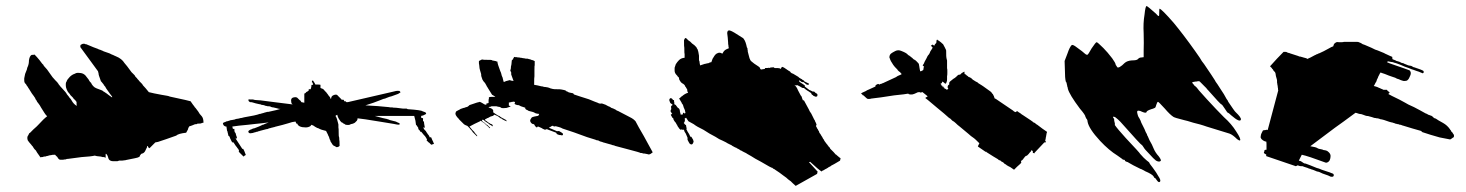

<svg xmlns="http://www.w3.org/2000/svg" viewBox="-20 -606 4871 638"><path d="M331.1 -94.7H333Q337.9 -89.8 339.8 -81.1Q341.8 -73.2 349.6 -71.3Q350.6 -70.3 358.4 -70.3H368.2H370.1L376 -72.3H382.8Q390.6 -72.3 391.6 -73.2Q397.5 -73.2 398.4 -74.2Q414.1 -77.1 427.7 -80.1Q438.5 -82 443.4 -85Q444.3 -88.9 449.2 -94.7L455.1 -96.7Q460.9 -99.6 463.9 -107.4L465.8 -111.3L467.8 -115.2Q468.8 -116.2 468.8 -120.1Q469.7 -120.1 470.7 -121.1Q472.7 -117.2 473.6 -115.2Q474.6 -115.2 476.6 -113.3L486.3 -123L496.1 -132.8Q504.9 -133.8 514.6 -137.7L532.2 -143.6Q553.7 -151.4 565.4 -155.3Q572.3 -162.1 598.6 -165Q602.5 -172.9 604.5 -175.8L605.5 -179.7L606.4 -181.6Q607.4 -182.6 607.4 -183.6L609.4 -186.5Q611.3 -186.5 619.1 -189.5Q623 -191.4 626 -192.4Q627 -193.4 631.8 -193.4H632.8L634.8 -194.3Q635.7 -195.3 636.7 -195.3H640.6Q647.5 -195.3 648.4 -196.3L654.3 -198.2H656.2Q656.2 -212.9 650.4 -219.7Q642.6 -227.5 638.7 -235.4L632.8 -243.2Q630.9 -245.1 629.9 -247.1L627 -250L626 -252Q621.1 -257.8 613.3 -269.5Q612.3 -270.5 543.9 -285.2Q542 -287.1 516.6 -291Q489.3 -295.9 474.6 -299.8Q462.9 -314.5 456.1 -321.3L455.1 -322.3Q455.1 -323.2 454.1 -324.2Q453.1 -324.2 453.1 -326.2L452.1 -327.1L449.2 -330.1L445.3 -334L443.4 -335.9Q441.4 -337.9 440.4 -339.8L436.5 -343.8L435.5 -345.7L432.6 -348.6L429.7 -351.6L428.7 -353.5L427.7 -355.5L422.9 -360.4L417 -366.2Q399.4 -390.6 393.6 -396.5Q384.8 -411.1 365.2 -418.9Q364.3 -418.9 358.4 -421.9Q357.4 -422.9 351.6 -424.8L343.8 -428.7L324.2 -435.5Q323.2 -436.5 315.4 -439.5Q314.5 -439.5 313.5 -440.4Q311.5 -440.4 310.5 -441.4Q309.6 -441.4 308.1 -441.9Q306.6 -442.4 305.7 -443.4Q296.9 -446.3 290 -449.2Q284.2 -452.1 283.2 -452.1Q273.4 -456.1 266.6 -459Q262.7 -459 261.7 -460Q260.7 -460.9 259.8 -460.9Q253.9 -460.9 250 -458Q246.1 -457 247.1 -449.2L276.4 -409.2L305.7 -369.1L307.6 -361.3Q307.6 -357.4 308.6 -356.4Q308.6 -353.5 309.6 -352.5Q311.5 -347.7 315.4 -335.9L317.4 -334Q319.3 -331.1 321.3 -329.1Q325.2 -325.2 325.2 -323.2Q326.2 -321.3 330.1 -317.4L332 -313.5L334 -310.5Q349.6 -288.1 352.5 -285.2V-282.2Q340.8 -290 335 -294.9Q332 -296.9 326.2 -300.8L324.2 -301.8Q322.3 -302.7 322.3 -303.7L318.4 -305.7Q317.4 -306.6 316.4 -306.6Q296.9 -313.5 294.9 -315.4Q289.1 -319.3 284.2 -327.1L283.2 -330.1L279.3 -334Q277.3 -335.9 274.4 -341.8L263.7 -355.5Q256.8 -362.3 248 -363.3Q233.4 -365.2 229.5 -361.3Q219.7 -358.4 211.9 -350.6Q203.1 -341.8 201.2 -335Q197.3 -331.1 199.2 -316.4Q201.2 -308.6 204.1 -303.7Q205.1 -300.8 209 -296.9Q212.9 -293 213.9 -290L218.8 -285.2L222.7 -281.2L223.6 -279.3L225.6 -277.3L229.5 -273.4L231.4 -271.5L232.4 -269.5L234.4 -267.6V-261.7Q234.4 -254.9 235.4 -253.9Q224.6 -259.8 217.8 -272.5Q216.8 -273.4 214.8 -277.3L210.9 -281.2L210 -283.2L202.1 -293Q201.2 -296.9 185.5 -313.5Q179.7 -319.3 178.7 -321.3Q174.8 -325.2 173.8 -328.1L171.9 -330.1L170.9 -332Q169.9 -333 168 -335Q166 -336.9 164.1 -338.9Q154.3 -348.6 145.5 -362.3Q136.7 -376 127 -385.7L126 -386.7Q125 -386.7 125 -388.7Q125 -390.6 124 -390.6L120.1 -394.5Q114.3 -402.3 111.3 -406.2Q102.5 -417 94.7 -424.8Q93.8 -423.8 88.9 -423.8Q85 -423.8 84 -422.9Q78.1 -418.9 76.2 -405.3Q76.2 -393.6 72.3 -384.8Q70.3 -381.8 69.3 -375L63.5 -360.4L60.5 -345.7V-340.8Q60.5 -334 61.5 -333L62.5 -330.1Q64.5 -328.1 66.4 -326.2Q69.3 -320.3 72.3 -317.4Q72.3 -316.4 77.1 -309.6L80.1 -304.7Q83 -299.8 85.9 -295.4Q88.9 -291 91.3 -288.1Q93.8 -285.2 93.8 -284.2Q97.7 -280.3 97.7 -277.3Q97.7 -276.4 100.6 -273.4Q101.6 -271.5 103.5 -267.6Q106.4 -264.6 107.4 -262.7Q109.4 -260.7 112.3 -255.9Q115.2 -251 116.2 -249Q130.9 -224.6 134.8 -221.7L136.7 -219.7Q125 -210.9 107.4 -191.4L101.6 -185.5Q99.6 -183.6 95.7 -180.2Q91.8 -176.8 90.8 -175.8L84 -168.9Q82 -167 80.1 -165L77.1 -163.1L75.2 -159.2Q74.2 -156.2 72.3 -154.3Q69.3 -148.4 72.3 -139.6Q75.2 -134.8 84 -125Q85 -124 86.9 -121.1Q87.9 -121.1 88.9 -119.1L89.8 -117.2L90.8 -116.2Q91.8 -115.2 91.8 -114.3Q91.8 -113.3 92.8 -113.3L93.8 -111.3L95.7 -109.4L99.6 -105.5L100.6 -103.5Q102.5 -99.6 103.5 -98.6Q106.4 -94.7 110.4 -88.9L114.3 -83Q115.2 -84 119.1 -84Q123 -84 124 -85Q125 -85.9 128.9 -85.9Q132.8 -85.9 133.8 -86.9Q134.8 -87.9 138.7 -87.9Q141.6 -89.8 151.4 -90.8Q152.3 -91.8 163.1 -91.8Q166 -87.9 169.9 -85L173.8 -79.1L175.8 -77.1Q177.7 -75.2 180.7 -75.2H190.4Q191.4 -76.2 196.3 -76.2Q199.2 -76.2 200.2 -77.1Q201.2 -78.1 206.1 -78.1L251 -84Q282.2 -85.9 294.9 -88.9Q299.8 -86.9 313.5 -85.9H314.5Q315.4 -85 318.4 -85Q319.3 -84 322.3 -84H326.2L328.1 -83L330.1 -82H331.1Z M1421.9 -127.9Q1421.9 -129.9 1420.9 -130.9Q1419.9 -131.8 1419.9 -133.8Q1418.9 -134.8 1418.9 -135.7L1416 -141.6Q1413.1 -149.4 1412.1 -150.4Q1411.1 -149.4 1408.2 -149.4Q1405.3 -156.2 1403.3 -158.2L1401.4 -160.2L1400.4 -162.1L1398.4 -165Q1396.5 -167 1395.5 -169.9L1392.6 -172.9L1390.6 -174.8L1388.7 -177.7Q1387.7 -178.7 1387.7 -179.7Q1384.8 -182.6 1387.7 -182.6L1388.7 -181.6H1389.6H1390.6Q1390.6 -182.6 1391.6 -182.6Q1388.7 -197.3 1388.7 -202.1Q1387.7 -203.1 1385.7 -203.1V-212.9Q1384.8 -213.9 1379.9 -213.9Q1379.9 -219.7 1378.9 -220.7Q1386.7 -221.7 1392.6 -225.6Q1397.5 -227.5 1395.5 -230.5Q1394.5 -233.4 1383.8 -236.3Q1379.9 -240.2 1335 -243.2L1331.1 -245.1H1327.1H1319.3Q1308.6 -246.1 1295.9 -248Q1285.2 -248 1284.2 -249Q1273.4 -249 1272.5 -250Q1236.3 -253.9 1194.3 -255.9Q1222.7 -264.6 1244.1 -273.4L1253.9 -277.3Q1260.7 -278.3 1263.7 -280.3Q1275.4 -285.2 1281.2 -286.1L1302.7 -293.9L1310.5 -298.8Q1311.5 -299.8 1307.6 -303.7Q1302.7 -304.7 1295.9 -303.7L1288.1 -301.8L1135.7 -266.6H1130.9Q1128.9 -269.5 1127.9 -269.5H1124Q1123 -273.4 1122.1 -274.4Q1115.2 -274.4 1114.3 -275.4L1113.3 -277.3L1108.4 -282.2L1102.5 -288.1Q1099.6 -293 1091.8 -291Q1082 -288.1 1081.1 -282.2Q1080.1 -281.2 1080.1 -277.3H1079.1Q1077.1 -283.2 1073.2 -287.1L1071.3 -289.1L1070.3 -291Q1068.4 -293 1067.4 -294.9L1066.4 -295.9L1064.5 -298.8L1059.6 -303.7Q1055.7 -309.6 1050.8 -311.5Q1048.8 -311.5 1047.9 -312.5Q1046.9 -313.5 1044.9 -313.5V-324.2Q1043.9 -325.2 1028.3 -325.2L1027.3 -326.2Q1027.3 -327.1 1026.4 -328.1Q1025.4 -331.1 1023.4 -333L1020.5 -337.9H1016.6V-332H1018.6L1020.5 -324.2H1016.6L1014.6 -322.3V-317.4Q1013.7 -316.4 1013.7 -313.5Q1012.7 -312.5 1012.7 -310.5V-309.6H1005.9V-306.6Q1005.9 -303.7 1003.9 -303.7Q1002 -301.8 999 -300.8L996.1 -298.8V-296.9Q994.1 -296.9 993.2 -295.9Q992.2 -294.9 991.2 -294.9V-264.6L981.4 -266.6Q980.5 -267.6 978.5 -271.5L976.6 -272.5Q976.6 -273.4 975.6 -273.4L973.6 -275.4L967.8 -281.2Q963.9 -284.2 955.1 -282.2Q947.3 -280.3 947.3 -272.5Q947.3 -263.7 950.2 -260.7Q952.1 -258.8 954.1 -258.8L891.6 -266.6Q873 -268.6 845.7 -272.5Q824.2 -273.4 821.3 -275.4H810.5Q805.7 -277.3 805.7 -274.4Q804.7 -271.5 807.6 -268.6Q808.6 -267.6 809.6 -267.6Q810.5 -267.6 810.5 -266.6Q817.4 -266.6 819.3 -265.6Q823.2 -264.6 829.1 -262.7Q838.9 -260.7 841.8 -259.8Q844.7 -259.8 846.7 -258.8Q847.7 -257.8 848.6 -257.8Q858.4 -256.8 861.3 -254.9Q862.3 -253.9 866.2 -253.9Q867.2 -252.9 871.1 -252.9H875Q876 -252 878.9 -252L879.9 -251Q880.9 -250 883.8 -250Q884.8 -249 888.7 -249L896.5 -247.1L904.3 -245.1Q905.3 -244.1 912.1 -244.1Q904.3 -241.2 872.1 -234.4Q866.2 -234.4 865.2 -233.4L861.3 -232.4Q859.4 -232.4 858.4 -231.4Q850.6 -229.5 847.7 -228.5Q846.7 -227.5 842.8 -227.5Q831.1 -222.7 789.1 -215.8Q788.1 -214.8 785.2 -214.8Q784.2 -213.9 780.3 -213.9L772.5 -211.9Q762.7 -210.9 759.8 -209Q758.8 -208 753.9 -208Q752.9 -207 749 -207Q746.1 -207 745.1 -206.1Q741.2 -205.1 735.4 -203.1Q732.4 -203.1 731.4 -202.1L727.5 -200.2Q720.7 -199.2 720.7 -194.3Q720.7 -193.4 721.7 -193.4Q721.7 -189.5 727.5 -186.5Q728.5 -185.5 732.4 -185.5L734.4 -171.9L736.3 -168Q736.3 -164.1 737.3 -163.1Q737.3 -160.2 738.3 -159.2V-156.2L743.2 -151.4Q743.2 -148.4 747.1 -141.6Q748 -140.6 748 -139.6Q748 -138.7 749 -137.7Q750 -136.7 750 -135.7Q750 -134.8 751 -134.8L752 -132.8H755.9Q763.7 -120.1 767.6 -116.2Q767.6 -115.2 768.6 -114.3L769.5 -113.3L771.5 -111.3L773.4 -107.4L774.4 -105.5Q773.4 -104.5 773.4 -102.5L775.4 -99.6L781.2 -93.8L789.1 -85.9L791 -86.9Q791 -87.9 792 -87.9L793.9 -89.8L796.9 -90.8Q791 -107.4 788.1 -111.3H785.2L763.7 -144.5V-149.4Q763.7 -148.4 764.6 -148.4V-146.5Q764.6 -145.5 765.6 -144.5Q765.6 -145.5 766.6 -146.5V-147.5Q766.6 -148.4 767.6 -149.4Q767.6 -150.4 766.6 -151.4Q765.6 -152.3 762.7 -164.1L760.7 -166L759.8 -168Q758.8 -168.9 758.8 -177.7H753.9L752 -185.5Q770.5 -188.5 803.7 -191.4Q810.5 -192.4 829.1 -194.3L848.6 -196.3Q864.3 -198.2 873 -199.2L860.4 -194.3Q859.4 -193.4 858.4 -193.4Q857.4 -193.4 856.4 -192.4Q855.5 -191.4 852.5 -191.4Q851.6 -190.4 850.6 -190.4L846.7 -188.5Q845.7 -187.5 825.2 -179.7Q822.3 -179.7 821.3 -178.7Q819.3 -178.7 818.4 -177.7Q817.4 -177.7 816.4 -176.8Q815.4 -175.8 813.5 -175.8Q802.7 -170.9 805.7 -167Q806.6 -163.1 812.5 -163.1Q822.3 -164.1 825.2 -166H826.2Q828.1 -166 829.1 -167Q831.1 -167 832 -168Q835.9 -168 836.9 -168.9Q837.9 -169.9 839.8 -169.9Q841.8 -169.9 842.8 -170.9Q845.7 -171.9 865.2 -176.8Q868.2 -176.8 870.1 -177.7Q873 -179.7 879.9 -180.7Q880.9 -181.6 882.8 -181.6Q885.7 -182.6 886.7 -182.6Q887.7 -182.6 890.6 -183.6Q892.6 -183.6 893.6 -184.6Q921.9 -191.4 937.5 -196.3Q951.2 -201.2 961.9 -202.1Q964.8 -196.3 964.8 -195.3H967.8Q971.7 -182.6 996.1 -182.6Q1003.9 -182.6 1010.7 -186.5L1013.7 -189.5L1014.6 -191.4Q1021.5 -189.5 1027.3 -184.6Q1035.2 -179.7 1038.1 -179.7Q1045.9 -174.8 1063.5 -170.9L1067.4 -163.1Q1068.4 -162.1 1071.3 -154.3Q1073.2 -152.3 1074.2 -147.5Q1075.2 -142.6 1077.1 -140.6Q1078.1 -134.8 1081.1 -131.8Q1085 -124 1088.9 -122.1Q1088.9 -121.1 1090.8 -121.1Q1091.8 -121.1 1092.8 -120.1Q1093.8 -119.1 1094.7 -119.1Q1095.7 -119.1 1095.7 -118.2L1097.7 -117.2Q1098.6 -116.2 1104.5 -118.2Q1105.5 -119.1 1108.4 -121.1Q1108.4 -140.6 1107.4 -141.6Q1107.4 -150.4 1106.4 -151.4Q1105.5 -152.3 1105.5 -161.1Q1105.5 -181.6 1104.5 -182.6V-192.4L1102.5 -200.2Q1100.6 -208 1099.6 -210.9Q1098.6 -211.9 1098.6 -213.9Q1097.7 -214.8 1097.7 -215.8Q1095.7 -217.8 1095.7 -218.8V-222.7Q1097.7 -222.7 1098.6 -223.6Q1099.6 -224.6 1100.6 -224.6Q1102.5 -216.8 1105.5 -211.9Q1111.3 -202.1 1115.2 -199.2Q1117.2 -199.2 1118.2 -198.2Q1119.1 -197.3 1120.1 -196.3Q1121.1 -195.3 1122.1 -195.3Q1125 -194.3 1127 -192.4L1128.9 -191.4Q1141.6 -189.5 1145.5 -193.4Q1153.3 -194.3 1159.2 -198.2L1166 -205.1Q1168.9 -210 1168 -212.9Q1181.6 -211.9 1246.1 -201.2L1288.1 -194.3L1297.9 -192.4Q1308.6 -190.4 1308.6 -194.3Q1308.6 -195.3 1305.7 -197.3Q1301.8 -199.2 1298.8 -200.2Q1298.8 -201.2 1296.9 -201.2Q1294.9 -201.2 1294.9 -202.1Q1293.9 -203.1 1291 -203.1L1279.3 -206.1Q1277.3 -206.1 1276.4 -207Q1274.4 -207 1273.4 -208Q1272.5 -209 1270.5 -209Q1268.6 -209 1267.6 -210Q1266.6 -210.9 1264.6 -210.9Q1254.9 -212.9 1251 -213.9L1225.6 -220.7H1356.4L1360.4 -205.1L1362.3 -191.4L1365.2 -188.5L1366.2 -186.5Q1367.2 -185.5 1369.1 -182.6Q1370.1 -181.6 1370.1 -177.7L1371.1 -175.8L1375 -171.9L1377 -168H1379.9Q1382.8 -165 1388.7 -157.2L1392.6 -153.3Q1392.6 -152.3 1393.6 -151.4L1394.5 -150.4L1395.5 -148.4Q1396.5 -148.4 1396.5 -146.5L1397.5 -145.5Q1398.4 -144.5 1398.4 -143.6Q1398.4 -142.6 1399.4 -142.6Q1397.5 -140.6 1397.5 -139.6L1401.4 -135.7L1404.3 -132.8L1406.2 -131.8L1413.1 -125Q1419.9 -127 1421.9 -127.9Z M2136.7 -122.1Q2127 -140.6 2119.1 -154.3Q2099.6 -187.5 2092.8 -201.2L2091.8 -203.1L2087.9 -207Q2082 -212.9 2063.5 -221.7Q2049.8 -228.5 2041 -233.4Q2040 -233.4 2039.1 -234.4L2037.1 -235.4Q2037.1 -236.3 2036.1 -236.3Q2034.2 -236.3 2033.2 -237.3Q2027.3 -239.3 2026.4 -241.2L2020.5 -244.1Q2019.5 -244.1 2019.5 -245.1H2017.6Q2016.6 -245.1 2015.6 -246.1Q2014.6 -247.1 2012.7 -247.1L2010.7 -248Q2008.8 -250 2005.9 -251Q2005.9 -252 2003.9 -252Q2002 -252 2002 -252.9Q2001 -253.9 2000 -253.9Q1998 -253.9 1998 -254.9Q1997.1 -254.9 1996.1 -255.9Q1995.1 -255.9 1994.1 -256.8L1992.2 -257.8Q1991.2 -257.8 1991.2 -258.8H1989.3Q1988.3 -258.8 1987.3 -259.8Q1980.5 -261.7 1979.5 -262.7Q1979.5 -261.7 1977.5 -261.7Q1970.7 -261.7 1969.7 -262.7Q1968.8 -263.7 1955.1 -268.6Q1932.6 -278.3 1926.8 -279.3Q1917 -282.2 1908.2 -285.2L1887.7 -292L1885.7 -293.9Q1884.8 -294.9 1884.8 -295.9Q1869.1 -298.8 1868.2 -299.8L1867.2 -300.8Q1866.2 -301.8 1865.2 -301.8Q1863.3 -301.8 1862.3 -302.7L1860.4 -304.7L1855.5 -306.6L1845.7 -308.6Q1844.7 -309.6 1823.2 -309.6Q1818.4 -309.6 1808.6 -312.5Q1801.8 -316.4 1786.1 -317.4L1785.2 -318.4Q1784.2 -318.4 1782.2 -318.8Q1780.3 -319.3 1778.3 -319.3Q1773.4 -320.3 1765.6 -322.3L1754.9 -324.2Q1754.9 -350.6 1755.9 -352.5V-374Q1755.9 -388.7 1756.8 -389.6V-400.4V-403.3Q1754.9 -403.3 1753.9 -404.3Q1752.9 -404.3 1752 -405.3Q1751 -406.2 1749 -406.2Q1747.1 -406.2 1746.1 -407.2Q1744.1 -407.2 1743.2 -408.2Q1742.2 -408.2 1741.2 -409.2H1738.3L1736.3 -410.2Q1734.4 -410.2 1733.4 -411.1H1729.5Q1724.6 -411.1 1723.6 -412.1Q1718.8 -412.1 1717.8 -413.1H1714.8Q1713.9 -414.1 1710 -414.1Q1707 -414.1 1706.1 -415Q1698.2 -415 1697.3 -416Q1689.5 -416 1688.5 -417Q1687.5 -414.1 1685.5 -412.1V-410.2L1680.7 -405.3Q1679.7 -389.6 1677.7 -383.8V-378.9Q1676.8 -377.9 1676.8 -375Q1675.8 -374 1675.8 -372.1V-371.1Q1677.7 -367.2 1678.7 -365.2V-358.4L1686.5 -336.9Q1676.8 -337.9 1673.8 -339.8Q1670.9 -338.9 1663.1 -336.9Q1661.1 -336.9 1660.2 -335.9Q1659.2 -335.9 1658.2 -335Q1657.2 -334 1654.3 -334Q1653.3 -334 1653.3 -335Q1653.3 -335.9 1650.4 -346.7Q1650.4 -348.6 1649.4 -349.6Q1648.4 -350.6 1648.4 -352.5Q1647.5 -353.5 1647.5 -354.5Q1646.5 -355.5 1646.5 -358.4Q1645.5 -359.4 1645.5 -362.3Q1644.5 -363.3 1644.5 -365.2L1642.6 -369.1Q1632.8 -394.5 1632.8 -401.4Q1629.9 -401.4 1628.9 -402.3Q1627.9 -403.3 1625 -403.3Q1623 -403.3 1622.1 -404.3H1617.2L1615.2 -406.2Q1614.3 -407.2 1597.7 -407.2H1594.7Q1585 -407.2 1584 -408.2H1581.1L1577.1 -406.2Q1571.3 -404.3 1571.3 -401.4Q1571.3 -391.6 1572.3 -390.6Q1573.2 -377 1575.2 -372.1Q1576.2 -368.2 1578.1 -362.3Q1579.1 -361.3 1579.1 -353.5L1583 -341.8Q1585.9 -335.9 1590.8 -331.1L1591.8 -330.1Q1591.8 -329.1 1592.8 -328.1Q1594.7 -324.2 1595.7 -323.2Q1597.7 -318.4 1599.6 -316.4L1600.6 -314.5L1615.2 -291L1617.2 -290L1619.1 -289.1Q1621.1 -287.1 1622.1 -287.1L1626 -284.2H1614.3Q1606.4 -284.2 1604.5 -282.2V-277.3Q1603.5 -276.4 1603.5 -272.5V-263.7L1595.7 -261.7Q1596.7 -260.7 1596.7 -258.8Q1593.8 -258.8 1592.8 -257.8Q1591.8 -257.8 1590.8 -258.8Q1589.8 -259.8 1588.9 -259.8Q1587.9 -259.8 1586.9 -260.7L1585.9 -261.7L1584 -262.7Q1576.2 -267.6 1573.2 -267.6Q1572.3 -266.6 1570.3 -266.6Q1569.3 -265.6 1566.4 -265.6L1560.5 -263.7L1554.7 -261.7L1540 -256.8L1537.1 -253.9Q1533.2 -250 1528.3 -250Q1525.4 -248 1519.5 -247.1L1513.7 -245.1Q1509.8 -244.1 1507.8 -242.2L1505.9 -241.2L1503.9 -240.2Q1502.9 -240.2 1502 -239.3L1500 -238.3L1499 -237.3Q1495.1 -236.3 1495.1 -234.4Q1494.1 -233.4 1494.1 -231.4Q1494.1 -229.5 1493.2 -228.5V-227.5Q1493.2 -226.6 1494.1 -225.6Q1494.1 -223.6 1495.1 -222.7L1499 -216.8L1502.9 -212.9Q1504.9 -210.9 1505.9 -209L1507.8 -207L1517.6 -197.3L1521.5 -193.4L1524.4 -191.4Q1529.3 -188.5 1530.3 -188.5Q1531.2 -189.5 1534.2 -186.5L1540 -180.7Q1541 -179.7 1543 -176.8L1544.9 -174.8L1546.9 -172.9Q1546.9 -171.9 1547.9 -170.9L1549.8 -168.9L1550.8 -167L1559.6 -158.2L1564.5 -153.3Q1568.4 -153.3 1561.5 -160.2L1559.6 -162.1L1558.6 -164.1L1556.6 -166L1555.7 -168L1553.7 -169.9L1548.8 -174.8Q1547.9 -175.8 1540 -185.5Q1551.8 -191.4 1556.6 -194.3Q1574.2 -202.1 1575.2 -203.1L1577.1 -205.1L1578.1 -204.1Q1578.1 -203.1 1580.1 -203.1Q1582 -203.1 1582 -202.1L1585 -199.2L1588.9 -197.3L1591.8 -194.3L1594.7 -191.4L1596.7 -189.5Q1597.7 -189.5 1598.6 -188.5L1600.6 -186.5L1607.4 -179.7Q1607.4 -180.7 1608.4 -180.7V-182.6L1606.4 -183.6L1602.5 -187.5Q1599.6 -191.4 1597.7 -191.4Q1595.7 -191.4 1592.8 -195.3L1591.8 -196.3L1589.8 -198.2L1587.9 -199.2L1585.9 -200.2L1584 -202.1Q1583 -203.1 1581.1 -206.1L1583 -208Q1583 -209 1587.9 -207L1589.8 -205.1L1591.8 -203.1L1593.8 -202.1Q1593.8 -201.2 1594.7 -201.2L1603.5 -195.3L1605.5 -193.4Q1607.4 -191.4 1610.4 -190.4Q1611.3 -189.5 1612.3 -189.5Q1613.3 -189.5 1613.3 -188.5Q1613.3 -187.5 1615.2 -187.5L1616.2 -186.5Q1616.2 -185.5 1617.2 -186.5V-188.5Q1617.2 -190.4 1616.2 -191.4Q1615.2 -193.4 1610.4 -194.3Q1609.4 -195.3 1605.5 -197.3Q1601.6 -199.2 1600.6 -200.2L1597.7 -203.1L1593.8 -205.1Q1590.8 -208 1591.8 -209Q1593.8 -210.9 1596.7 -211.9Q1597.7 -212.9 1598.6 -212.9Q1599.6 -212.9 1599.6 -213.9H1601.6Q1601.6 -214.8 1603.5 -214.8L1604.5 -215.8Q1605.5 -216.8 1610.4 -218.8Q1611.3 -219.7 1614.3 -219.7Q1615.2 -220.7 1617.2 -220.7L1619.1 -221.7L1622.1 -224.6Q1623 -225.6 1626 -223.6Q1627 -223.6 1632.8 -220.7Q1634.8 -218.8 1638.7 -216.8L1640.6 -214.8L1642.6 -213.9Q1642.6 -212.9 1643.6 -212.9Q1645.5 -212.9 1646.5 -211.9Q1648.4 -210 1650.4 -209Q1654.3 -207 1656.2 -206.1Q1662.1 -203.1 1663.1 -203.1Q1665 -203.1 1663.1 -205.1Q1660.2 -209 1658.2 -209L1656.2 -210Q1656.2 -210.9 1654.3 -210.9L1653.3 -211.9Q1652.3 -212.9 1651.4 -212.9Q1649.4 -212.9 1649.4 -213.9L1647.5 -214.8Q1646.5 -215.8 1642.6 -217.8L1640.6 -219.7L1638.7 -220.7L1635.7 -221.7Q1627 -226.6 1618.2 -233.4Q1619.1 -234.4 1619.1 -237.3Q1619.1 -243.2 1609.4 -247.1Q1607.4 -247.1 1606.4 -248Q1604.5 -248 1603.5 -249Q1603.5 -250 1605.5 -250L1606.4 -251H1608.4Q1610.4 -251 1611.3 -252Q1612.3 -252 1613.3 -252.9H1615.2H1626H1629.9L1631.8 -252Q1635.7 -252 1636.7 -251Q1640.6 -251 1641.6 -250Q1644.5 -249 1646.5 -247.1Q1652.3 -246.1 1659.2 -247.1Q1664.1 -247.1 1665 -248L1670.9 -250L1676.8 -252Q1676.8 -252.9 1675.8 -252.9Q1673.8 -254.9 1670.9 -254.9V-259.8V-265.6H1672.9Q1675.8 -265.6 1676.8 -266.6H1678.7Q1679.7 -266.6 1680.7 -267.6H1682.6Q1686.5 -267.6 1687.5 -268.6Q1688.5 -268.6 1689.5 -267.6Q1692.4 -265.6 1691.4 -264.6Q1687.5 -260.7 1693.4 -258.8Q1694.3 -257.8 1696.3 -257.8Q1697.3 -256.8 1700.2 -256.8Q1704.1 -256.8 1705.1 -255.9Q1709 -253.9 1710.9 -252.9L1725.6 -248Q1724.6 -246.1 1725.6 -245.1Q1727.5 -241.2 1732.4 -240.2Q1735.4 -237.3 1741.2 -236.3L1749 -234.4L1754.9 -232.4Q1758.8 -228.5 1771.5 -227.5Q1771.5 -225.6 1770.5 -224.6Q1769.5 -220.7 1765.6 -220.7L1755.9 -218.8Q1748 -216.8 1747.1 -215.8L1743.2 -210Q1740.2 -205.1 1743.2 -200.2Q1747.1 -193.4 1753.9 -193.4L1755.9 -191.4Q1756.8 -188.5 1758.8 -186.5Q1761.7 -182.6 1763.7 -182.6Q1764.6 -182.6 1765.6 -183.6Q1765.6 -184.6 1766.6 -185.5Q1769.5 -185.5 1770.5 -184.6Q1778.3 -181.6 1779.3 -180.7Q1783.2 -177.7 1791 -174.8L1796.9 -176.8L1828.1 -165Q1828.1 -164.1 1829.1 -163.1Q1830.1 -162.1 1830.1 -161.1Q1830.1 -160.2 1832 -160.2L1833 -159.2Q1840.8 -156.2 1843.8 -157.2Q1844.7 -156.2 1847.7 -156.2H1848.6L1850.6 -158.2Q1851.6 -158.2 1849.6 -163.1Q1849.6 -164.1 1847.7 -164.1L1846.7 -165Q1844.7 -167 1841.8 -168Q1837.9 -171.9 1831.1 -169.9L1803.7 -181.6Q1804.7 -181.6 1805.7 -182.6Q1806.6 -183.6 1807.6 -183.6Q1808.6 -183.6 1809.6 -184.6L1810.5 -185.5L1812.5 -186.5Q1813.5 -187.5 1815.4 -187.5Q1816.4 -188.5 1817.4 -188.5L1819.3 -186.5Q1820.3 -185.5 1821.3 -185.5Q1822.3 -186.5 1827.1 -186.5Q1830.1 -185.5 1837.9 -183.6L1843.8 -181.6Q1847.7 -179.7 1849.6 -178.7L1870.1 -171.9Q1880.9 -168 1887.7 -166L1930.7 -150.4Q1933.6 -149.4 1959 -141.6Q1960 -140.6 1962.4 -140.1Q1964.8 -139.6 1965.8 -139.6Q1966.8 -139.6 1968.3 -139.2Q1969.7 -138.7 1970.7 -137.7Q1971.7 -136.7 1972.7 -136.7Q1974.6 -135.7 1975.6 -135.7Q1976.6 -134.8 1979.5 -134.8Q1986.3 -131.8 1988.3 -131.8L2002 -127.9Q2013.7 -125 2014.6 -124Q2021.5 -123 2024.4 -121.1L2068.4 -109.4Q2106.4 -99.6 2108.4 -97.7Q2114.3 -97.7 2115.2 -96.7Q2116.2 -95.7 2122.1 -95.7L2131.8 -93.8L2134.8 -92.8Q2140.6 -92.8 2144.5 -96.7Q2148.4 -97.7 2148.4 -100.6Q2148.4 -101.6 2147.5 -102.5Q2146.5 -103.5 2136.7 -122.1Z M2254.9 -425.8V-414.1Q2243.2 -413.1 2236.3 -406.2Q2230.5 -400.4 2225.6 -392.6L2221.7 -380.9V-371.1Q2221.7 -363.3 2228.5 -356.4L2230.5 -354.5Q2230.5 -353.5 2231.4 -352.5L2232.4 -351.6L2236.3 -347.7V-345.7Q2236.3 -341.8 2239.3 -337.9Q2242.2 -332 2247.1 -329.1Q2250 -328.1 2252.9 -325.2L2254.9 -323.2Q2255.9 -322.3 2255.9 -321.3Q2256.8 -318.4 2258.8 -316.4Q2259.8 -316.4 2259.8 -314.5L2260.7 -313.5Q2261.7 -312.5 2261.7 -311.5Q2261.7 -310.5 2262.7 -310.5Q2263.7 -309.6 2263.7 -305.7Q2263.7 -301.8 2265.6 -299.8Q2266.6 -298.8 2266.6 -297.9Q2255.9 -294.9 2246.1 -286.1L2244.1 -285.2L2241.2 -282.2Q2240.2 -281.2 2239.3 -280.3Q2238.3 -279.3 2237.3 -279.3H2236.3Q2240.2 -273.4 2245.1 -264.6Q2245.1 -262.7 2247.1 -260.7Q2249 -258.8 2250 -255.9Q2250 -253.9 2251 -252.9Q2251 -250 2252 -249Q2256.8 -240.2 2257.8 -230.5L2255.9 -229.5Q2255.9 -228.5 2254.9 -228.5Q2253.9 -228.5 2253.9 -230.5H2252.9Q2252.9 -231.4 2252 -231.4Q2249 -231.4 2249 -227.5V-225.6Q2243.2 -225.6 2242.2 -224.6Q2241.2 -227.5 2239.3 -235.4Q2239.3 -242.2 2235.4 -246.1Q2234.4 -246.1 2233.4 -247.1L2231.4 -249L2225.6 -256.8Q2223.6 -258.8 2221.7 -258.8Q2220.7 -259.8 2220.7 -260.7V-263.7V-265.6Q2219.7 -266.6 2219.7 -273.4H2216.8Q2215.8 -273.4 2215.8 -274.4L2214.8 -276.4Q2210 -281.2 2207 -279.3Q2204.1 -277.3 2204.1 -274.4Q2204.1 -270.5 2205.1 -269.5V-268.6Q2206.1 -268.6 2206.1 -267.6Q2206.1 -265.6 2207 -264.6Q2210 -260.7 2211.9 -260.7Q2212.9 -259.8 2213.9 -260.7V-258.8Q2213.9 -256.8 2214.8 -256.8L2212.9 -255.9L2210 -252.9V-249Q2210 -245.1 2210.9 -244.1Q2206.1 -236.3 2210 -233.4Q2211.9 -229.5 2213.9 -227.5L2211.9 -226.6Q2210 -226.6 2210 -225.6Q2209 -225.6 2209 -224.6Q2209 -223.6 2210 -222.7L2210.9 -220.7L2211.9 -218.8Q2212.9 -218.8 2212.9 -217.8Q2213.9 -216.8 2213.9 -214.8Q2214.8 -213.9 2216.8 -213.9Q2217.8 -207 2222.7 -201.2L2225.6 -198.2L2227.5 -194.3Q2227.5 -193.4 2229.5 -191.4Q2230.5 -191.4 2230.5 -189.5Q2230.5 -187.5 2231.4 -187.5Q2232.4 -184.6 2235.4 -181.6L2236.3 -179.7L2240.2 -175.8Q2241.2 -174.8 2242.2 -174.8Q2243.2 -175.8 2244.1 -175.8H2246.1Q2246.1 -174.8 2249 -174.8H2252.9Q2253.9 -168 2258.8 -162.1L2264.6 -148.4V-144.5V-141.6Q2265.6 -140.6 2265.6 -139.6Q2265.6 -138.7 2266.6 -137.7Q2267.6 -136.7 2267.6 -135.7Q2267.6 -134.8 2268.6 -133.8Q2269.5 -132.8 2271.5 -128.9Q2278.3 -123 2282.2 -128.9Q2284.2 -132.8 2285.2 -135.7Q2284.2 -135.7 2284.2 -136.7V-138.7Q2283.2 -139.6 2283.2 -141.6L2277.3 -151.4Q2275.4 -152.3 2274.4 -151.4Q2273.4 -152.3 2271.5 -157.2L2269.5 -161.1L2267.6 -164.1Q2266.6 -165 2264.6 -168.9Q2263.7 -169.9 2263.7 -170.9Q2263.7 -171.9 2262.7 -172.9L2260.7 -176.8Q2261.7 -177.7 2261.7 -180.7Q2261.7 -181.6 2260.7 -182.6V-184.6Q2259.8 -185.5 2259.8 -189.5Q2258.8 -190.4 2258.8 -191.4H2256.8Q2254.9 -193.4 2253.9 -195.3L2252 -197.3Q2255.9 -201.2 2255.9 -207Q2255.9 -210.9 2254.9 -211.9Q2258.8 -213.9 2259.8 -214.8L2267.6 -203.1L2285.2 -193.4Q2294.9 -185.5 2317.4 -174.8Q2337.9 -161.1 2357.4 -151.4Q2370.1 -142.6 2380.9 -138.7Q2395.5 -131.8 2397.5 -129.9L2405.3 -126Q2407.2 -125 2409.7 -124Q2412.1 -123 2412.1 -122.1Q2421.9 -117.2 2422.9 -116.2Q2427.7 -115.2 2428.7 -113.3L2434.6 -110.4Q2438.5 -108.4 2439.5 -107.4Q2441.4 -105.5 2442.4 -105.5Q2444.3 -105.5 2445.3 -104.5Q2445.3 -103.5 2447.3 -103.5L2448.2 -102.5Q2449.2 -101.6 2450.2 -101.6Q2451.2 -101.6 2452.1 -100.6Q2460.9 -96.7 2462.9 -94.7L2476.6 -86.9Q2486.3 -80.1 2508.8 -68.4L2536.1 -52.7L2540 -50.8L2543.9 -48.8Q2545.9 -48.8 2546.9 -47.9L2548.8 -45.9L2550.8 -44.9Q2553.7 -43.9 2555.7 -42L2570.3 -32.2Q2580.1 -25.4 2582 -23.4Q2584 -21.5 2592.8 -15.6Q2598.6 -9.8 2604.5 -5.9L2607.4 -3.9L2614.3 2.9Q2615.2 3.9 2618.7 6.8Q2622.1 9.8 2624 11.7Q2645.5 0 2695.3 -28.3Q2695.3 -32.2 2696.3 -33.2Q2697.3 -34.2 2697.3 -35.2Q2675.8 -58.6 2668 -67.4Q2670.9 -67.4 2671.9 -68.4Q2699.2 -43 2710 -36.1L2710.9 -37.1Q2712.9 -39.1 2715.8 -40Q2716.8 -40 2718.3 -41Q2719.7 -42 2720.7 -43Q2721.7 -43.9 2722.7 -43.9L2726.6 -45.9Q2730.5 -47.9 2731.4 -48.8Q2733.4 -50.8 2736.3 -51.8Q2739.3 -52.7 2742.2 -55.7Q2747.1 -57.6 2771.5 -72.3Q2771.5 -75.2 2772.5 -76.2Q2772.5 -79.1 2773.4 -80.1Q2771.5 -81.1 2769 -83Q2766.6 -85 2765.6 -85.9Q2762.7 -87.9 2759.8 -90.8Q2759.8 -91.8 2758.8 -91.8Q2757.8 -91.8 2756.8 -92.8Q2752.9 -96.7 2750 -100.6L2740.2 -110.4L2739.3 -111.3Q2738.3 -111.3 2738.3 -113.3Q2738.3 -115.2 2737.3 -115.2L2733.4 -119.1Q2732.4 -120.1 2732.4 -121.1L2730.5 -123L2729.5 -125L2727.5 -127Q2721.7 -134.8 2718.8 -138.7Q2718.8 -140.6 2717.8 -141.6Q2715.8 -143.6 2714.8 -145.5L2711.9 -151.4Q2710 -153.3 2707 -159.2Q2707 -160.2 2706.1 -160.2L2705.1 -162.1L2703.1 -164.1L2702.1 -167L2701.2 -169.9Q2699.2 -171.9 2697.3 -176.8Q2695.3 -178.7 2694.3 -181.6Q2693.4 -184.6 2691.4 -186.5Q2691.4 -188.5 2692.4 -189.5L2693.4 -191.4L2691.4 -197.3Q2687.5 -204.1 2687.5 -206.1Q2685.5 -208 2682.6 -214.8Q2678.7 -221.7 2675.8 -228.5Q2671.9 -234.4 2669.9 -237.3L2668.9 -240.2Q2654.3 -266.6 2651.4 -272.5H2649.4Q2647.5 -272.5 2647.5 -273.4Q2647.5 -275.4 2646.5 -276.4L2644.5 -282.2Q2644.5 -284.2 2643.6 -285.2Q2641.6 -287.1 2640.6 -289.1Q2634.8 -300.8 2631.8 -305.7Q2627 -318.4 2619.1 -324.2Q2621.1 -322.3 2626 -322.3Q2627.9 -322.3 2628.9 -323.2L2638.7 -318.4Q2639.6 -317.4 2643.6 -315.4L2647.5 -313.5H2651.4Q2658.2 -307.6 2663.1 -304.7Q2669.9 -300.8 2671.9 -298.8L2673.8 -297.9Q2675.8 -296.9 2675.8 -295.9Q2675.8 -293.9 2676.8 -293L2678.7 -291Q2679.7 -291 2680.7 -290L2681.6 -289.1L2683.6 -287.1Q2685.5 -287.1 2686.5 -286.1Q2691.4 -283.2 2695.3 -286.1Q2696.3 -287.1 2696.3 -291Q2696.3 -293 2695.3 -293.9Q2693.4 -295.9 2690.4 -296.9L2686.5 -300.8Q2685.5 -301.8 2683.6 -301.8H2679.7Q2679.7 -302.7 2676.8 -303.7L2672.9 -305.7Q2668.9 -306.6 2666 -309.6Q2657.2 -316.4 2654.3 -318.4V-321.3V-322.3Q2642.6 -330.1 2636.7 -334Q2636.7 -335 2635.7 -335.9V-337.9Q2634.8 -338.9 2634.8 -339.8Q2635.7 -338.9 2639.6 -336.9Q2643.6 -333 2646.5 -333H2650.4L2652.3 -331.1L2654.3 -330.1L2656.2 -328.1Q2660.2 -324.2 2664.1 -324.2Q2668 -324.2 2668 -326.2V-328.1L2652.3 -335.9V-336.9Q2652.3 -337.9 2650.4 -338.9L2648.4 -339.8L2646.5 -340.8L2644.5 -342.8L2640.6 -344.7Q2640.6 -345.7 2638.7 -345.7L2637.7 -346.7L2635.7 -347.7L2632.8 -350.6L2613.3 -362.3L2612.3 -361.3L2610.4 -363.3Q2609.4 -363.3 2608.4 -364.3L2607.4 -365.2Q2606.4 -366.2 2606.4 -367.2Q2604.5 -369.1 2602.5 -370.1Q2599.6 -371.1 2597.7 -373L2595.7 -374Q2595.7 -375 2594.7 -375L2585.9 -380.9Q2582 -382.8 2580.1 -383.8Q2578.1 -383.8 2576.2 -380.9Q2575.2 -379.9 2575.2 -377Q2570.3 -379.9 2563.5 -379.9H2554.7Q2551.8 -380.9 2549.8 -382.8Q2548.8 -381.8 2541 -381.8Q2540 -380.9 2538.1 -380.9Q2537.1 -379.9 2536.1 -379.9Q2535.2 -380.9 2534.2 -380.9Q2533.2 -379.9 2522.5 -379.9Q2521.5 -378.9 2521.5 -377L2508.8 -375Q2505.9 -377 2505.9 -377.9V-378.9L2504.9 -380.9Q2504.9 -382.8 2486.3 -394.5L2476.6 -402.3L2474.6 -404.3L2473.6 -406.2Q2472.7 -406.2 2472.7 -407.2Q2472.7 -409.2 2471.7 -410.2L2470.7 -412.1Q2469.7 -415 2467.8 -422.9Q2466.8 -427.7 2464.8 -434.6Q2464.8 -440.4 2463.9 -441.4V-445.3Q2462.9 -445.3 2462.9 -447.3L2461.9 -448.2Q2458 -467.8 2452.1 -475.6Q2449.2 -480.5 2447.3 -480.5Q2413.1 -502.9 2407.2 -503.9Q2406.2 -504.9 2403.3 -504.9Q2398.4 -504.9 2397.5 -501Q2396.5 -500 2396.5 -495.1Q2398.4 -482.4 2399.4 -465.8Q2399.4 -457 2400.4 -456.1Q2400.4 -450.2 2401.4 -449.2V-445.3Q2388.7 -441.4 2383.8 -433.6Q2380.9 -427.7 2379.9 -427.7Q2374 -431.6 2368.2 -430.7Q2361.3 -428.7 2358.4 -425.8Q2353.5 -420.9 2350.6 -415Q2347.7 -412.1 2343.8 -399.4Q2340.8 -399.4 2339.8 -398.4Q2337.9 -398.4 2336.9 -397.5Q2335.9 -397.5 2335 -396.5Q2334 -395.5 2329.1 -395.5Q2328.1 -394.5 2325.2 -394.5Q2324.2 -393.6 2321.3 -393.6L2315.4 -391.6L2306.6 -388.7Q2305.7 -389.6 2305.7 -393.6Q2304.7 -394.5 2304.7 -398.4Q2304.7 -402.3 2303.7 -403.3Q2302.7 -404.3 2302.7 -408.2V-420.9Q2300.8 -435.5 2297.9 -442.4Q2295.9 -444.3 2294.9 -447.3L2293.9 -449.2L2288.1 -455.1L2286.1 -457Q2285.2 -457 2284.2 -458L2282.2 -460Q2281.2 -460.9 2280.3 -460.9Q2279.3 -460.9 2279.3 -461.9L2273.4 -467.8L2267.6 -471.7L2260.7 -478.5Q2256.8 -481.4 2254.9 -476.6Q2253.9 -475.6 2253.9 -474.6Q2252.9 -473.6 2252.9 -471.7Q2252.9 -448.2 2253.9 -447.3Q2253.9 -426.8 2254.9 -425.8Z M3418 -96.7V-98.6Q3418 -99.6 3418.9 -99.6L3450.2 -132.8H3452.1H3454.1L3456.1 -134.8L3454.1 -136.7Q3453.1 -136.7 3453.1 -137.7L3455.1 -147.5Q3455.1 -151.4 3456.1 -152.3Q3456.1 -156.2 3457 -157.2Q3457 -162.1 3458 -163.1Q3458 -165 3459 -166V-168Q3444.3 -177.7 3426.8 -191.4Q3423.8 -192.4 3418.9 -197.3Q3418 -198.2 3417 -198.2Q3415 -199.2 3414.1 -199.2L3412.1 -201.2L3405.3 -206.1Q3394.5 -212.9 3378.9 -223.6Q3375 -225.6 3372.1 -228.5Q3368.2 -230.5 3366.2 -232.4Q3365.2 -232.4 3364.3 -233.4L3362.3 -235.4Q3361.3 -236.3 3359.4 -236.3Q3358.4 -236.3 3357.4 -235.4Q3355.5 -233.4 3353.5 -233.4Q3351.6 -235.4 3349.6 -235.4L3346.7 -238.3L3289.1 -277.3Q3288.1 -278.3 3287.1 -278.3Q3285.2 -278.3 3285.2 -279.3Q3284.2 -280.3 3284.2 -282.2Q3283.2 -283.2 3283.2 -284.2Q3283.2 -286.1 3282.2 -287.1Q3282.2 -288.1 3281.2 -289.1L3279.3 -293L3276.4 -295.9L3275.4 -297.9L3271.5 -301.8Q3249 -317.4 3247.1 -319.3L3241.2 -323.2Q3240.2 -324.2 3236.3 -326.2L3233.4 -328.1Q3232.4 -328.1 3231.4 -329.1L3230.5 -330.1L3228.5 -332L3224.6 -334L3222.7 -335Q3221.7 -335 3219.7 -336.9Q3218.8 -337.9 3217.8 -337.9Q3216.8 -337.9 3216.8 -338.9Q3213.9 -339.8 3211.9 -341.8L3210 -343.8L3208 -345.7Q3207 -345.7 3206.1 -346.7L3205.1 -347.7L3201.2 -349.6Q3199.2 -349.6 3198.2 -350.6L3197.3 -351.6L3195.3 -353.5L3193.4 -354.5Q3191.4 -355.5 3191.4 -356.4Q3190.4 -358.4 3184.6 -360.4Q3185.5 -361.3 3185.5 -364.3H3184.6V-367.2V-368.2Q3183.6 -368.2 3175.8 -363.3L3173.8 -361.3L3171.9 -359.4L3170.9 -358.4Q3169.9 -357.4 3168.9 -357.4Q3168 -357.4 3168 -358.4Q3164.1 -357.4 3162.1 -355.5L3158.2 -351.6Q3153.3 -346.7 3147.5 -343.8Q3137.7 -335.9 3136.7 -335Q3134.8 -333 3134.8 -332Q3134.8 -331.1 3133.8 -330.1Q3133.8 -328.1 3134.8 -327.1Q3135.7 -327.1 3132.8 -324.2Q3129.9 -322.3 3129.9 -321.3Q3128.9 -320.3 3128.9 -314.5Q3130.9 -314.5 3130.9 -311.5L3128.9 -309.6L3127 -307.6Q3124 -308.6 3124 -309.6Q3123 -310.5 3122.1 -310.5Q3121.1 -310.5 3121.1 -311.5Q3120.1 -311.5 3119.1 -310.5H3118.2L3119.1 -311.5Q3119.1 -314.5 3117.2 -314.5H3115.2Q3115.2 -315.4 3116.2 -315.4Q3115.2 -316.4 3115.2 -317.4Q3115.2 -318.4 3114.3 -318.4L3112.3 -316.4H3111.3Q3112.3 -317.4 3112.3 -319.3L3111.3 -321.3Q3110.4 -320.3 3109.4 -320.3H3108.4Q3108.4 -321.3 3109.4 -322.3Q3107.4 -324.2 3107.4 -325.2L3106.4 -326.2Q3105.5 -326.2 3104.5 -327.1Q3107.4 -328.1 3109.4 -330.1Q3110.4 -331.1 3110.4 -332Q3110.4 -334 3111.3 -335Q3115.2 -333 3116.2 -332Q3120.1 -328.1 3121.1 -328.1H3123Q3124 -329.1 3126 -335Q3127 -335.9 3127 -343.8V-353.5Q3127.9 -354.5 3127.9 -363.3V-371.1Q3127.9 -377.9 3127 -378.9V-387.7V-400.4V-405.3Q3126 -406.2 3126 -410.2Q3125 -411.1 3125 -413.1Q3124 -414.1 3124 -438.5Q3123 -439.5 3123 -441.4Q3122.1 -442.4 3122.1 -443.4Q3121.1 -443.4 3121.1 -445.3Q3121.1 -446.3 3120.1 -447.3Q3119.1 -448.2 3119.1 -449.2Q3114.3 -459 3113.3 -460L3111.3 -460.9L3107.4 -464.8L3099.6 -470.7Q3096.7 -471.7 3093.8 -474.6Q3091.8 -472.7 3091.8 -469.7Q3091.8 -463.9 3090.8 -462.9L3086.9 -459Q3085.9 -458 3085.9 -457Q3085 -456.1 3085 -454.1L3081.1 -456.1L3079.1 -458L3073.2 -454.1L3079.1 -448.2Q3079.1 -446.3 3072.3 -436.5Q3071.3 -435.5 3069.3 -429.7Q3068.4 -428.7 3066.4 -424.8L3064.5 -422.9Q3062.5 -420.9 3058.6 -412.1Q3055.7 -407.2 3052.7 -401.4Q3050.8 -397.5 3049.8 -394.5L3045.9 -388.7L3047.9 -386.7Q3049.8 -384.8 3050.8 -384.8L3049.8 -382.8Q3048.8 -381.8 3048.8 -377.9Q3048.8 -373 3045.9 -372.1L3040 -369.1H3038.1Q3038.1 -370.1 3037.1 -370.1V-373Q3036.1 -374 3036.1 -377.9Q3035.2 -378.9 3035.2 -382.8L3033.2 -393.6Q3033.2 -394.5 3026.4 -401.4L3022.5 -405.3Q3021.5 -406.2 3020.5 -406.2Q3019.5 -406.2 3019.5 -407.2L3017.6 -408.2L3015.6 -409.2L3012.7 -412.1L3010.7 -414.1Q3008.8 -415 3007.8 -416L3005.9 -418L3003.9 -418.9L3002 -420.9Q2999 -421.9 2997.1 -423.8Q2993.2 -429.7 2975.6 -436.5Q2964.8 -441.4 2955.1 -436.5Q2945.3 -431.6 2940.4 -427.7Q2935.5 -422.9 2935.5 -416Q2935.5 -413.1 2936.5 -412.1Q2936.5 -411.1 2937.5 -411.1V-409.2Q2937.5 -408.2 2938.5 -407.2Q2939.5 -406.2 2939.5 -404.3Q2948.2 -388.7 2956.1 -380.9L2961.9 -375L2962.9 -373Q2964.8 -371.1 2965.8 -370.1Q2966.8 -369.1 2967.8 -368.2Q2968.8 -367.2 2969.7 -367.2L2971.7 -365.2Q2972.7 -364.3 2974.6 -361.3L2976.6 -360.4Q2975.6 -358.4 2969.7 -356.4Q2966.8 -355.5 2962.9 -353.5L2957 -349.6Q2931.6 -337.9 2918.9 -332L2915 -330.1Q2913.1 -330.1 2912.1 -329.1L2910.2 -328.1Q2904.3 -327.1 2902.3 -325.2Q2900.4 -325.2 2900.4 -326.2Q2899.4 -327.1 2897.5 -327.1L2893.6 -325.2Q2892.6 -324.2 2891.6 -324.2L2890.6 -323.2L2889.6 -322.3Q2888.7 -321.3 2888.7 -320.3Q2889.6 -319.3 2888.7 -318.4Q2887.7 -317.4 2867.2 -308.6Q2864.3 -307.6 2860.4 -305.7Q2858.4 -303.7 2855.5 -302.7L2853.5 -301.8Q2849.6 -299.8 2846.7 -298.8Q2842.8 -296.9 2841.8 -295.9H2840.8L2843.8 -293L2845.7 -292V-290Q2849.6 -290 2854.5 -284.2Q2860.4 -278.3 2863.3 -277.3H2869.1Q2873 -277.3 2874 -278.3Q2902.3 -281.2 2951.2 -289.1Q2990.2 -293 2998 -294.9L2999 -293.9Q2999 -293 3001 -293Q3002 -292 3006.8 -292Q3009.8 -291 3017.6 -293.9Q3020.5 -294.9 3024.4 -296.9L3028.3 -298.8Q3029.3 -299.8 3035.2 -299.8Q3038.1 -299.8 3040 -297.9Q3043.9 -300.8 3044.9 -299.8H3045.9Q3045.9 -298.8 3046.9 -298.8Q3046.9 -297.9 3047.9 -297.9Q3058.6 -289.1 3062.5 -286.1L3060.5 -284.2L3058.6 -283.2L3056.6 -282.2L3054.7 -280.3Q3055.7 -280.3 3093.8 -248Q3120.1 -226.6 3131.8 -215.8L3132.8 -214.8Q3133.8 -214.8 3134.8 -213.9Q3134.8 -212.9 3135.7 -212.9Q3136.7 -212.9 3137.7 -211.9L3140.6 -209L3144.5 -205.1Q3150.4 -202.1 3155.3 -197.3Q3162.1 -190.4 3168.9 -185.5L3198.2 -161.1Q3205.1 -154.3 3216.8 -146.5Q3218.8 -145.5 3234.4 -129.9Q3234.4 -128.9 3233.4 -127.9Q3232.4 -127 3232.4 -126L3230.5 -122.1Q3229.5 -121.1 3229.5 -119.1L3254.9 -101.6H3258.8Q3257.8 -101.6 3257.8 -100.6Q3285.2 -83 3295.9 -77.1L3297.9 -75.2Q3299.8 -72.3 3301.8 -74.2Q3302.7 -73.2 3301.8 -73.2L3304.7 -72.3L3306.6 -70.3L3307.6 -69.3Q3308.6 -68.4 3309.6 -68.4Q3310.5 -68.4 3311.5 -67.4Q3312.5 -66.4 3313.5 -66.4L3315.4 -64.5L3316.4 -63.5L3318.4 -61.5L3320.3 -60.5L3322.3 -59.6Q3324.2 -58.6 3324.2 -57.6L3325.2 -56.6L3326.2 -57.6Q3327.1 -56.6 3327.1 -55.7Q3328.1 -54.7 3333 -52.7L3336.9 -50.8L3339.8 -48.8Q3348.6 -43 3349.6 -42L3359.4 -51.8Q3363.3 -54.7 3369.1 -60.5L3373 -64.5L3374 -66.4Q3373 -66.4 3373 -67.4V-69.3Q3372.1 -70.3 3374 -72.3Q3375 -72.3 3376 -73.2L3377.9 -75.2L3379.9 -77.1Q3380.9 -78.1 3380.9 -79.1L3382.8 -81.1L3384.8 -84L3388.7 -87.9H3390.6L3391.6 -88.9Q3392.6 -89.8 3393.6 -89.8L3395.5 -91.8L3398.4 -94.7Q3399.4 -95.7 3401.4 -98.6L3405.3 -102.5Q3406.2 -105.5 3407.2 -105.5L3408.2 -107.4L3410.2 -105.5Q3410.2 -103.5 3412.1 -103.5V-99.6V-97.7H3414.1Q3415 -96.7 3418 -96.7Z M3824.2 -6.8Q3831.1 2.9 3835 -2.9Q3837.9 -7.8 3829.1 -20.5Q3824.2 -30.3 3810.5 -48.8Q3799.8 -62.5 3799.8 -63.5Q3799.8 -66.4 3790 -73.2Q3781.2 -80.1 3768.6 -94.7Q3768.6 -96.7 3720.7 -147.5Q3692.4 -178.7 3684.6 -190.4V-196.3Q3683.6 -198.2 3683.6 -201.2Q3682.6 -202.1 3682.6 -203.1Q3682.6 -212.9 3680.7 -212.9Q3678.7 -212.9 3678.7 -217.8Q3679.7 -218.8 3682.6 -217.8L3685.5 -216.8Q3687.5 -215.8 3690.4 -212.9Q3693.4 -210.9 3703.1 -201.2Q3771.5 -124 3774.4 -124Q3775.4 -124 3780.3 -116.2Q3783.2 -110.4 3798.8 -94.7Q3813.5 -78.1 3821.3 -72.3Q3832 -66.4 3836.9 -71.3Q3839.8 -74.2 3830.1 -86.9Q3819.3 -98.6 3813.5 -112.3Q3806.6 -128.9 3803.7 -132.8Q3800.8 -136.7 3793.9 -153.3Q3792 -155.3 3791 -160.2Q3787.1 -166 3783.2 -176.8Q3777.3 -187.5 3772.5 -198.2Q3770.5 -205.1 3766.6 -211.9Q3761.7 -218.8 3760.7 -223.6L3758.8 -231.4Q3757.8 -235.4 3759.8 -237.3Q3760.7 -238.3 3762.7 -238.3Q3768.6 -238.3 3775.4 -234.4Q3789.1 -228.5 3790 -234.4Q3791 -238.3 3805.7 -243.2Q3810.5 -244.1 3818.4 -248Q3820.3 -250 3822.3 -257.8Q3825.2 -267.6 3828.1 -267.6Q3830.1 -267.6 3850.6 -245.1Q3867.2 -225.6 3878.9 -217.8Q3882.8 -214.8 3914.1 -207Q3923.8 -205.1 3945.3 -198.2Q3949.2 -197.3 3967.8 -192.4Q3971.7 -191.4 3979 -189Q3986.3 -186.5 3989.3 -185.5Q4053.7 -166 4065.4 -162.1Q4076.2 -158.2 4090.8 -143.6Q4098.6 -137.7 4100.6 -139.6Q4104.5 -143.6 4087.9 -168.9Q4072.3 -194.3 4046.9 -216.8Q4022.5 -241.2 3990.2 -276.4L3963.9 -305.7Q3958 -313.5 3957 -314.5L3953.1 -318.4Q3951.2 -319.3 3949.2 -321.3Q3949.2 -322.3 3948.2 -322.3L3947.3 -324.2L3945.3 -326.2L3941.4 -331.1Q3941.4 -334 3953.1 -335Q3958 -335 3959 -335.9H3962.9L3963.9 -336.9L3964.8 -335.9L3966.8 -335L3968.8 -333L3972.7 -329.1L3982.4 -319.3L3989.3 -312.5L3990.2 -310.5L3993.2 -307.6Q4036.1 -258.8 4039.1 -258.8Q4041 -258.8 4049.8 -245.1Q4058.6 -231.4 4059.6 -231.4Q4062.5 -231.4 4071.3 -222.7Q4100.6 -197.3 4103.5 -209Q4104.5 -215.8 4085.9 -233.4Q4083 -235.4 4061.5 -267.6Q4060.5 -271.5 4055.7 -277.3L4046.9 -293Q4041 -301.8 4036.1 -309.6Q4035.2 -310.5 4025.4 -326.2Q4018.6 -335 4016.6 -339.8Q4010.7 -349.6 3981.4 -392.6L3978.5 -396.5Q3974.6 -400.4 3966.8 -414.1Q3963.9 -418.9 3951.2 -436.5Q3913.1 -490.2 3879.9 -530.3Q3839.8 -576.2 3833 -577.1Q3832 -577.1 3832 -564.5Q3832 -552.7 3831.1 -552.7Q3827.1 -552.7 3821.3 -560.5Q3793 -585.9 3790 -585.9Q3786.1 -585.9 3783.2 -557.6Q3778.3 -529.3 3780.3 -495.1Q3781.2 -460 3780.3 -438.5V-416L3772.5 -415Q3765.6 -415 3760.7 -409.2Q3756.8 -405.3 3741.2 -405.3Q3725.6 -404.3 3716.8 -396.5Q3707 -386.7 3704.1 -385.7Q3701.2 -382.8 3696.3 -381.8Q3695.3 -380.9 3692.4 -382.8Q3691.4 -383.8 3689.5 -387.7Q3687.5 -389.6 3687.5 -390.6Q3686.5 -397.5 3675.8 -412.1Q3660.2 -432.6 3646.5 -446.3Q3627 -465.8 3624 -465.8Q3621.1 -465.8 3607.4 -445.3Q3595.7 -423.8 3592.8 -423.8Q3588.9 -423.8 3585 -427.7Q3579.1 -433.6 3558.6 -448.2Q3544.9 -459 3541 -456.1Q3534.2 -449.2 3527.3 -428.7L3517.6 -403.3L3518.6 -373Q3518.6 -346.7 3521.5 -335Q3523.4 -334 3524.4 -329.1Q3525.4 -326.2 3525.4 -324.2Q3525.4 -322.3 3526.4 -320.3Q3526.4 -317.4 3527.3 -316.4Q3528.3 -314.5 3528.3 -311.5Q3533.2 -292 3568.4 -245.1Q3586.9 -223.6 3586.9 -217.8L3589.8 -211.9Q3593.8 -208 3593.8 -202.1Q3597.7 -178.7 3635.7 -137.7Q3665 -106.4 3693.4 -88.9L3710 -77.1Q3710 -75.2 3713.9 -75.2Q3717.8 -75.2 3717.8 -73.2Q3717.8 -70.3 3723.6 -68.4Q3728.5 -67.4 3730.5 -65.4L3746.1 -56.6L3769.5 -44.9Q3771.5 -44.9 3778.3 -41Q3779.3 -41 3781.2 -39.6Q3783.2 -38.1 3785.2 -37.1Q3808.6 -27.3 3813.5 -19.5Q3815.4 -14.6 3817.4 -14.6Q3819.3 -14.6 3824.2 -6.8Z M4252 -433.6H4245.1Q4223.6 -412.1 4200.2 -385.7L4204.1 -381.8L4206.1 -379.9Q4207 -378.9 4207 -377.9L4210 -375L4211.9 -371.1L4216.8 -366.2Q4218.8 -363.3 4219.7 -353.5Q4221.7 -345.7 4222.7 -342.8Q4223.6 -341.8 4223.6 -333V-330.1Q4224.6 -329.1 4224.6 -325.2Q4224.6 -322.3 4225.6 -321.3Q4225.6 -314.5 4226.6 -313.5Q4226.6 -306.6 4227.5 -305.7L4192.4 -173.8Q4191.4 -174.8 4187.5 -174.8L4185.5 -173.8H4182.6Q4181.6 -172.9 4176.8 -172.9L4171.9 -163.1Q4169.9 -160.2 4168.9 -150.4Q4168.9 -148.4 4169.9 -147.5Q4170.9 -143.6 4176.8 -139.6Q4180.7 -136.7 4188.5 -134.8Q4187.5 -132.8 4188.5 -128.9V-120.1V-108.4H4186.5Q4183.6 -108.4 4181.6 -106.4Q4181.6 -102.5 4180.7 -101.6Q4179.7 -100.6 4179.7 -99.6Q4179.7 -95.7 4187.5 -92.8V-87.9Q4187.5 -86.9 4188.5 -86.9L4286.1 -53.7Q4291 -56.6 4292 -56.6L4297.9 -54.7Q4298.8 -53.7 4308.6 -53.7Q4309.6 -52.7 4325.2 -47.9Q4326.2 -46.9 4333 -44.9Q4335 -44.9 4335.9 -43.9Q4336.9 -43 4338.9 -43L4344.7 -41Q4346.7 -40 4350.6 -38.6Q4354.5 -37.1 4356.4 -36.1Q4362.3 -36.1 4375 -29.3Q4398.4 -21.5 4400.4 -19.5Q4401.4 -18.6 4406.2 -18.6Q4412.1 -18.6 4412.1 -24.4Q4411.1 -28.3 4410.2 -28.3Q4409.2 -29.3 4403.3 -31.2Q4402.3 -32.2 4386.7 -37.1L4372.1 -42Q4361.3 -46.9 4355.5 -47.9Q4335 -55.7 4334 -56.6Q4327.1 -59.6 4318.4 -62.5Q4314.5 -62.5 4313.5 -63.5Q4312.5 -64.5 4311.5 -64.5Q4304.7 -68.4 4302.7 -70.3L4295.9 -72.3L4305.7 -91.8Q4325.2 -87.9 4385.7 -65.4Q4389.6 -65.4 4390.6 -66.4Q4394.5 -67.4 4398.4 -73.2Q4401.4 -80.1 4401.4 -87.9Q4401.4 -95.7 4392.6 -102.5Q4388.7 -106.4 4377.9 -107.4Q4375 -109.4 4368.2 -110.4Q4361.3 -111.3 4358.4 -113.3Q4353.5 -117.2 4334 -120.1Q4365.2 -143.6 4416 -181.6Q4438.5 -197.3 4484.4 -231.4Q4485.4 -230.5 4488.3 -230.5Q4489.3 -229.5 4491.2 -229.5Q4494.1 -227.5 4503.9 -226.6Q4504.9 -226.6 4509.8 -224.6Q4514.6 -222.7 4517.6 -221.7L4521.5 -220.7Q4527.3 -220.7 4528.3 -219.7Q4531.2 -218.8 4539.1 -216.8L4544.9 -214.8Q4545.9 -213.9 4550.8 -213.9Q4551.8 -212.9 4556.6 -212.9Q4563.5 -211.9 4566.4 -210Q4576.2 -209 4596.7 -201.2Q4598.6 -201.2 4600.6 -200.2Q4602.5 -199.2 4605.5 -199.2L4611.3 -197.3Q4613.3 -197.3 4614.3 -196.3Q4615.2 -195.3 4617.2 -195.3Q4618.2 -194.3 4622.1 -194.3Q4623 -193.4 4625 -193.4Q4627.9 -193.4 4628.9 -192.4Q4629.9 -191.4 4633.8 -191.4L4639.6 -189.5Q4640.6 -188.5 4642.6 -188.5Q4673.8 -178.7 4702.1 -170.9L4706.1 -167Q4715.8 -164.1 4733.4 -158.2Q4740.2 -156.2 4763.7 -149.4Q4764.6 -149.4 4798.8 -142.6Q4802.7 -144.5 4807.6 -148.4Q4811.5 -149.4 4811.5 -154.3Q4811.5 -158.2 4810.5 -159.2L4809.6 -160.2Q4808.6 -160.2 4808.6 -162.1L4807.6 -163.1Q4806.6 -164.1 4806.6 -165Q4806.6 -166 4805.7 -166L4802.7 -168.9L4801.8 -170.9Q4800.8 -171.9 4800.8 -172.9Q4800.8 -173.8 4799.8 -173.8Q4798.8 -173.8 4798.8 -175.8L4797.9 -176.8Q4789.1 -189.5 4775.4 -197.3L4759.8 -206.1L4751 -211.9Q4746.1 -212.9 4744.1 -214.8L4742.2 -216.8L4740.2 -218.8Q4739.3 -218.8 4738.3 -219.7Q4738.3 -220.7 4737.3 -220.7Q4736.3 -220.7 4735.4 -221.7Q4733.4 -221.7 4732.4 -222.7Q4724.6 -224.6 4721.7 -227.5Q4715.8 -229.5 4714.8 -230.5Q4705.1 -235.4 4697.3 -240.2Q4688.5 -245.1 4678.7 -250Q4656.2 -259.8 4649.4 -264.6Q4644.5 -267.6 4630.4 -274.9Q4616.2 -282.2 4605.5 -287.1L4592.8 -293.9Q4593.8 -293.9 4594.7 -294.9L4596.7 -296.9Q4598.6 -298.8 4595.7 -300.8L4593.8 -301.8Q4593.8 -302.7 4592.8 -302.7Q4591.8 -302.7 4589.8 -305.7Q4589.8 -307.6 4587.9 -307.6H4577.1L4571.3 -310.5Q4569.3 -310.5 4568.4 -311.5Q4567.4 -311.5 4566.4 -312.5Q4565.4 -313.5 4563.5 -313.5Q4562.5 -314.5 4557.6 -316.4L4551.8 -318.4L4544.9 -320.3Q4546.9 -322.3 4550.8 -331.1Q4552.7 -333 4553.7 -335.9Q4554.7 -336.9 4554.7 -339.8L4558.6 -347.7Q4558.6 -349.6 4562.5 -356.4Q4562.5 -357.4 4563.5 -358.4Q4564.5 -359.4 4564.5 -360.4Q4564.5 -361.3 4565.4 -362.3L4566.4 -363.3L4567.4 -365.2L4572.3 -363.3L4581.1 -360.4Q4582 -360.4 4585 -358.9Q4587.9 -357.4 4594.7 -355Q4601.6 -352.5 4607.4 -350.6Q4610.4 -349.6 4616.2 -347.7Q4622.1 -343.8 4627.9 -342.8Q4635.7 -338.9 4640.6 -337.9Q4641.6 -336.9 4647.5 -336.9Q4654.3 -336.9 4657.2 -339.8Q4662.1 -343.8 4666 -354.5Q4670.9 -365.2 4664.1 -372.1L4648.4 -377.9Q4640.6 -380.9 4623 -386.7Q4590.8 -397.5 4588.9 -399.4L4591.8 -402.3Q4604.5 -399.4 4608.4 -399.4L4613.3 -397.5Q4615.2 -397.5 4622.1 -395Q4628.9 -392.6 4633.8 -390.6Q4648.4 -383.8 4661.1 -379.9Q4671.9 -375 4676.8 -374Q4678.7 -373 4684.6 -371.1L4690.4 -369.1Q4697.3 -367.2 4698.2 -366.2L4708 -362.3L4710.9 -365.2Q4711.9 -368.2 4709 -371.1Q4704.1 -374 4689.5 -378.9Q4687.5 -378.9 4686.5 -379.9Q4685.5 -380.9 4683.6 -380.9Q4681.6 -380.9 4680.7 -381.8Q4679.7 -382.8 4677.7 -382.8Q4675.8 -382.8 4674.8 -383.8Q4672.9 -385.7 4669.9 -386.7Q4668 -387.7 4665 -387.7Q4658.2 -388.7 4655.3 -390.6L4645.5 -394.5Q4644.5 -394.5 4643.6 -395.5L4642.6 -396.5H4638.7L4634.8 -398.4L4630.9 -400.4L4625 -402.3Q4619.1 -403.3 4617.2 -405.3L4607.4 -409.2Q4606.4 -410.2 4606.4 -417Q4601.6 -418.9 4596.2 -421.4Q4590.8 -423.8 4587.9 -425.3Q4585 -426.8 4582.5 -427.7Q4580.1 -428.7 4579.1 -429.7Q4575.2 -431.6 4557.6 -438.5Q4551.8 -439.5 4537.1 -447.3Q4533.2 -449.2 4514.6 -457Q4506.8 -459 4503.9 -461.9Q4502.9 -462.9 4495.1 -465.8Q4494.1 -466.8 4490.2 -466.8H4445.3Q4444.3 -465.8 4437.5 -465.8H4428.7Q4424.8 -466.8 4420.9 -465.8Q4417 -463.9 4415 -461.9Q4412.1 -460 4410.2 -452.1Q4406.2 -451.2 4392.6 -443.4Q4378.9 -435.5 4363.3 -428.7Q4361.3 -428.7 4360.4 -427.7Q4359.4 -426.8 4358.4 -426.8Q4357.4 -425.8 4355.5 -425.8Q4354.5 -425.8 4352.5 -423.8Q4350.6 -423.8 4349.6 -422.9L4347.7 -421.9Q4334 -414.1 4324.2 -410.2L4322.3 -411.1L4320.3 -413.1H4317.4Q4316.4 -414.1 4314.5 -414.1Q4312.5 -414.1 4311.5 -415Q4308.6 -416 4300.8 -418Q4296.9 -418 4295.9 -418.9Q4294.9 -419.9 4293.9 -419.9Q4284.2 -422.9 4266.6 -428.7Q4265.6 -429.7 4263.7 -429.7Q4261.7 -429.7 4260.7 -430.7Q4258.8 -430.7 4257.8 -431.6Q4256.8 -431.6 4255.9 -432.6Q4254.9 -433.6 4252 -433.6Z"/></svg>

Font: My Font
Style: x-wing-ships
Weight: 500
Version: Version 0.001